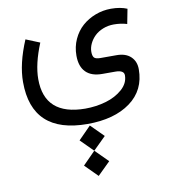

<svg xmlns="http://www.w3.org/2000/svg" viewBox="-94 -424 908 1033"><g transform="rotate(-10 360.5 92.5)"><path d="M361.3 391.6 293 323.2 361.3 253.9 430.7 323.2ZM361.3 529.3 293 460.9 361.3 391.6 430.7 460.9ZM176.3 -231.9Q131.3 -122.1 131.3 -40Q131.3 159.2 353.5 160.2Q412.6 160.2 466.6 144.5Q520.5 128.9 557.4 96.2Q594.2 63.5 594.2 20.5Q594.2 -7.8 545.9 -7.8H475.6Q416.5 -7.8 386 -38.6Q355.5 -69.3 355.5 -128.4Q355.5 -176.8 374.3 -217.8Q393.1 -258.8 424.3 -286.4Q455.6 -314 496.6 -329.6Q537.6 -345.2 582 -345.2Q632.8 -345.2 669.9 -329.6L654.3 -249Q621.1 -259.3 582 -259.3Q550.8 -259.3 523.2 -248.3Q495.6 -237.3 477.3 -219.5Q459 -201.7 448.5 -179.4Q438 -157.2 438 -134.8Q438 -112.3 446.5 -103Q455.1 -93.8 480.5 -93.8H568.4Q618.7 -93.8 646 -67.6Q673.3 -41.5 673.3 1Q673.3 115.7 585.4 179.7Q497.6 243.7 351.1 243.7Q47.9 243.7 47.9 -38.6Q47.9 -138.2 100.6 -262.7Z"/></g></svg>

Font: Vazir FD
Style: FD
Weight: 400
Foundry: Based on Dejavu fonts, by Saber Rastikerdar
Version: Version 26.0.0